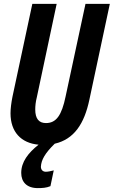

<svg xmlns="http://www.w3.org/2000/svg" viewBox="-20 -734 584 986"><path d="M174 232C196 232 218 231 239 222L256 141C241 145 226 148 215 148C201 148 190 139 190 122C192 87 211 53 261 4C361 -19 413 -99 439 -222L544 -714H419L317 -239C297 -142 269 -102 216 -102C180 -102 161 -124 161 -172C161 -189 163 -211 169 -234L271 -714H146L44 -237C38 -207 34 -176 34 -152C34 -57 88 1 178 9C124 52 89 98 89 154C89 200 117 232 174 232Z"/></svg>

Font: Noto Sans ExtraCondensed
Style: Bold Italic
Weight: 700
Width: 2
Italic angle: -12°
Designer: Monotype Design Team
Foundry: Monotype Imaging Inc.
Version: Version 2.013